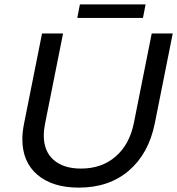

<svg xmlns="http://www.w3.org/2000/svg" viewBox="-20 -853 809 877"><path d="M687 -289Q659 -151 568.5 -73.5Q478 4 340 4Q220 4 151 -54.5Q82 -113 82 -218Q82 -249 90 -289L172 -700H268L186 -289Q180 -259 180 -234Q180 -162 225 -122.5Q270 -83 350 -83Q444 -83 507.5 -137.5Q571 -192 591 -289L673 -700H769ZM345 -833H645L633 -771H333Z"/></svg>

Font: Gontserrat
Style: Italic
Weight: 400
Italic angle: -11.3°
Designer: Julieta Ulanovsky
Foundry: Julieta Ulanovsky
Version: Version 6.001